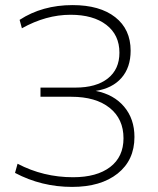

<svg xmlns="http://www.w3.org/2000/svg" viewBox="-20 -724 621 754"><path d="M263 10Q143 10 39 -45L49 -81Q150 -28 267 -28Q360 -28 412.5 -68Q465 -108 465 -181Q465 -257 410.5 -300.5Q356 -344 260 -344H139V-380H276Q358 -380 403.5 -416Q449 -452 449 -517Q449 -587 397.5 -626.5Q346 -666 257 -666Q161 -666 66 -613L57 -646Q146 -704 265 -704Q372 -704 432.5 -656.5Q493 -609 493 -525Q493 -459 457 -418Q421 -377 356 -367Q427 -353 467.5 -305Q508 -257 508 -186Q508 -95 442 -42.5Q376 10 263 10Z"/></svg>

Font: Cantarell Light
Style: Regular
Weight: 300
Designer: Dave Crossland, Nikolaus Waxweiler, Florian Fecher, Jacques Le Bailly, Eben Sorkin, Alexei Vanyashin, Alexios Zavras, Em
Version: Version 0.303